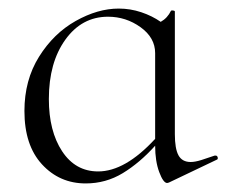

<svg xmlns="http://www.w3.org/2000/svg" viewBox="-20 -419 530 448"><path d="M483 -56Q487 -56 488 -51.5Q489 -47 485 -46L374 7L370 8Q361 8 351.5 -17.5Q342 -43 342 -79Q306 -39 266.5 -15Q227 9 180 9Q119 9 78 -35.5Q37 -80 37 -160Q37 -232 71 -286.5Q105 -341 156.5 -370Q208 -399 257 -399Q284 -399 309.5 -390.5Q335 -382 355 -368Q371 -377 379 -394Q380 -395 384 -394.5Q388 -394 388 -392V-106Q388 -72 396.5 -56.5Q405 -41 425 -41Q435 -41 449.5 -45.5Q464 -50 481 -56ZM342 -95V-295Q342 -331 308 -355.5Q274 -380 232 -380Q171 -380 132.5 -326.5Q94 -273 94 -188Q94 -113 125 -66Q156 -19 209 -19Q272 -19 342 -95Z"/></svg>

Font: Cormorant Infant Light
Style: Regular
Weight: 300
Designer: Christian Thalmann (Catharsis Fonts)
Version: Version 3.000